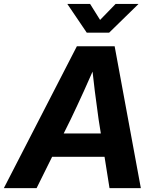

<svg xmlns="http://www.w3.org/2000/svg" viewBox="-54 -965 795 985"><path d="M-34.2 0 340.3 -727.5H534.2L668.5 0H507.8L451.7 -353.5Q441.9 -421.9 432.4 -497.8Q422.9 -573.7 412.6 -668H452.1Q411.1 -574.2 376.7 -498.5Q342.3 -422.9 309.1 -353.5L133.8 0ZM152.8 -160.6 172.9 -280.3H554.7L534.7 -160.6ZM408.2 -944.8 459.5 -862.8 539.1 -944.8H655.8V-943.8L505.9 -797.4H391.1L292 -943.8V-944.8Z"/></svg>

Font: Inter 28pt
Style: Bold Italic
Weight: 700
Italic angle: -9.3988°
Designer: Rasmus Andersson
Foundry: rsms
Version: Version 4.001;git-66647c0bb